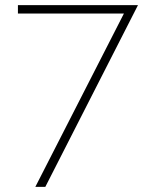

<svg xmlns="http://www.w3.org/2000/svg" viewBox="-20 -603 577 750"><path d="M118 127 464 -550H50V-583H519L157 127Z"/></svg>

Font: Raleway
Style: ExtraLight
Weight: 200
Designer: Matt McInerney, Pablo Impallari, Rodrigo Fuenzalida
Foundry: Matt McInerney, Pablo Impallari, Rodrigo Fuenzalida
Version: Version 2.001